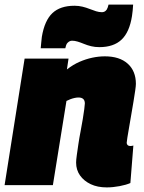

<svg xmlns="http://www.w3.org/2000/svg" viewBox="-28 -805 626 835"><path d="M79 -550H270L263 -503Q290 -524 317.5 -536Q345 -548 373 -554Q401 -560 428 -560Q492 -560 527.5 -528Q563 -496 563 -440Q563 -432 560 -411Q557 -390 552.5 -363Q548 -336 543 -307Q538 -278 533.5 -251.5Q529 -225 526 -207Q523 -189 523 -184Q523 -178 527 -174Q531 -170 538 -170Q541 -170 545 -170.5Q549 -171 552 -172L539 -9Q521 -1 492 4.5Q463 10 436 10Q396 10 366.5 -4Q337 -18 320 -42Q303 -66 303 -98Q303 -109 306 -130.5Q309 -152 313 -179Q317 -206 322.5 -234Q328 -262 332 -287Q336 -312 338.5 -330.5Q341 -349 341 -355Q341 -368 334 -374.5Q327 -381 313 -381Q306 -381 296.5 -379Q287 -377 278 -373.5Q269 -370 261 -366L202 0H-8ZM149 -595Q150 -609 151.5 -621.5Q153 -634 154 -645Q166 -716 200 -748Q234 -780 296 -780Q314 -780 330.5 -776Q347 -772 362 -766Q377 -760 390 -756Q403 -752 415 -752Q420 -752 424 -753.5Q428 -755 431 -757.5Q434 -760 436 -763Q439 -768 440.5 -772.5Q442 -777 444 -785H551Q550 -772 549 -759Q548 -746 546 -735Q535 -665 500.5 -632.5Q466 -600 404 -600Q385 -600 368.5 -604Q352 -608 337.5 -614Q323 -620 310 -624Q297 -628 285 -628Q278 -628 272 -624Q266 -620 262 -614Q260 -610 259 -606.5Q258 -603 256 -595Z"/></svg>

Font: Georama ExtraCondensed Thin Black
Style: Italic
Weight: 900
Italic angle: -9°
Version: Version 1.001